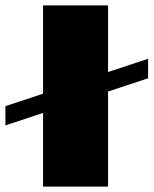

<svg xmlns="http://www.w3.org/2000/svg" viewBox="-96 -689 567 709"><path d="M303 0H63V-272L-76 -226V-297L63 -343V-669H303V-423L451 -472V-400L303 -351Z"/></svg>

Font: Sarpanch Black
Style: Regular
Weight: 900
Designer: Manushi Parikh (Devanagari and Latin), Jyotish Sonowal (Devanagari)
Foundry: Indian Type Foundry
Version: Version 2.004;PS 1.0;hotconv 1.0.78;makeotf.lib2.5.61930; tt